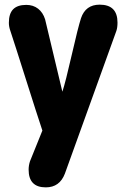

<svg xmlns="http://www.w3.org/2000/svg" viewBox="-20 -603 557 825"><path d="M108.9 89.8 162.1 -42Q137.2 -116.7 91.6 -261.2Q45.9 -405.8 24.9 -469.2Q18.1 -487.8 18.1 -504.9Q18.1 -544.4 36.6 -563.2Q55.2 -582 92.8 -582Q122.6 -582 143.6 -565.7Q164.6 -549.3 173.8 -520L248 -209Q261.2 -248.5 288.3 -367.2Q315.4 -485.8 328.1 -524.9Q347.7 -583 408.2 -583Q484.9 -583 484.9 -505.9Q484.9 -484.4 480 -470.2L258.8 143.1Q236.3 202.1 176.8 202.1Q103 202.1 103 126Q103 107.9 108.9 89.8Z"/></svg>

Font: BPreplay
Style: Bold
Weight: 700
Designer: Magenta/George Triantafyllakos
Foundry: Magenta/George Triantafyllakos
Version: Version 1.00